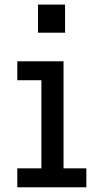

<svg xmlns="http://www.w3.org/2000/svg" viewBox="-20 -796 414 816"><path d="M250 -80.5H347V0H53.5V-80.5H156V-455H53.5V-535.5H250ZM141.5 -776.5H256.5V-657H141.5Z"/></svg>

Font: Hepta Slab Medium
Style: Regular
Weight: 500
Designer: Michael LaGattuta
Foundry: Michael LaGattuta
Version: Version 1.102